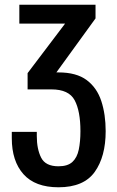

<svg xmlns="http://www.w3.org/2000/svg" viewBox="-20 -598 498 814"><path d="M228 196Q129 196 79.5 140.5Q30 85 30 -12V-39H136V-21Q136 34 154.5 70.5Q173 107 228 107Q267 107 287 88.5Q307 70 314 36Q321 2 321 -42Q321 -127 296.5 -173Q272 -219 198 -219H97V-288L256 -498H62V-578H385V-520L219 -291H228Q304 -291 347.5 -258.5Q391 -226 409.5 -169.5Q428 -113 428 -42Q428 66 381.5 131Q335 196 228 196Z"/></svg>

Font: Oswald
Style: Regular
Weight: 400
Designer: Vernon Adams
Foundry: Vernon Adams
Version: Version 4.103; ttfautohint (v1.8.3)